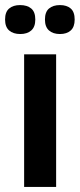

<svg xmlns="http://www.w3.org/2000/svg" viewBox="-32 -736 314 756"><path d="M63 0V-522H189V0ZM204 -602Q177 -602 161 -616Q145 -630 145 -659Q145 -689 161 -702.5Q177 -716 204 -716Q231 -716 246.5 -702.5Q262 -689 262 -659Q262 -630 246.5 -616Q231 -602 204 -602ZM48 -602Q20 -602 4 -616Q-12 -630 -12 -659Q-12 -689 4 -702.5Q20 -716 47 -716Q75 -716 91 -702.5Q107 -689 107 -659Q107 -630 91 -616Q75 -602 48 -602Z"/></svg>

Font: Bricolage Grotesque 36pt SemiBold
Style: Regular
Weight: 600
Designer: Mathieu Triay
Foundry: Atelier Triay
Version: Version 1.001;gftools[0.9.33.dev8+g029e19f]